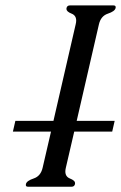

<svg xmlns="http://www.w3.org/2000/svg" viewBox="-20 -706 457 726"><path d="M28.8 -208.5 38.1 -249H182.1L266.1 -613.8Q268.1 -621.6 268.1 -627.9Q268.1 -647.5 251 -654.3Q231 -662.1 231.4 -672.4Q231.4 -673.8 231.4 -675.3Q233.9 -685.5 244.1 -685.5H409.2Q417.5 -685.5 417.5 -678.7Q417.5 -677.2 417 -675.3Q414.1 -663.1 387.7 -654.3Q361.3 -645.5 354 -613.8L270 -249H413.6L404.3 -208.5H260.7L229 -71.8Q227.1 -64 227.1 -57.6Q227.1 -38.1 244.1 -31.2Q264.2 -23.4 263.7 -13.2Q263.7 -11.7 263.7 -10.3Q261.2 0 251 0H85.4Q75.7 0 78.1 -10.3Q81.1 -22.5 107.4 -31.2Q133.8 -40 141.1 -71.3L172.9 -208.5Z"/></svg>

Font: Caudex
Style: Italic
Weight: 400
Italic angle: -13°
Version: Version 1.04